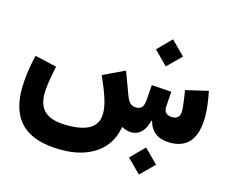

<svg xmlns="http://www.w3.org/2000/svg" viewBox="-122 -837 1516 1267"><g transform="rotate(15 636.0 -204.0)"><path d="M923.3 256.3 1016.1 164.1 923.3 71.3 831.5 164.1ZM910.2 -479 1002.9 -571.3 910.2 -664.1 818.4 -571.3ZM802.2 0C858.4 0 895 -40 911.1 -108.9H916C935.5 -33.2 988.8 0 1066.9 0C1187 0 1247.1 -75.2 1247.1 -226.1C1247.1 -274.4 1239.7 -332.5 1226.6 -397L1073.2 -360.8C1083 -307.1 1090.3 -239.7 1090.3 -223.6C1090.3 -185.5 1072.8 -166.5 1037.1 -166.5C1000 -166.5 981.4 -186 981.4 -215.8V-222.2L988.3 -327.1L853 -335.9L845.7 -235.4C841.8 -186 827.1 -166.5 790.5 -166.5C754.9 -166.5 736.8 -189 722.7 -226.6L664.1 -384.8L516.6 -314.5C572.3 -189 590.8 -126.5 590.8 -72.3C590.8 22 520.5 64.9 381.3 64.9C246.6 64.9 183.6 15.6 183.6 -100.1C183.6 -120.6 185.5 -144.5 189.5 -172.4C193.4 -200.2 200.7 -239.3 211.4 -290L62 -324.2C40.5 -232.9 30.8 -155.8 30.8 -89.8C30.8 128.4 148.9 231.4 385.7 231.4C481 231.4 560.1 210 622.1 167C684.1 123.5 721.7 62.5 734.9 -16.6L737.8 -18.6C756.8 -6.3 780.8 0 802.2 0Z"/></g></svg>

Font: Estedad ExtraBold
Style: Regular
Weight: 800
Designer: Amin Abedi
Version: Version 7.3